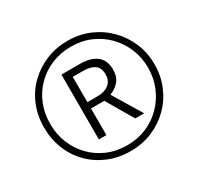

<svg xmlns="http://www.w3.org/2000/svg" viewBox="-155 -909 1141 1105"><g transform="rotate(-30 416.0 -357.0)"><path d="M416 9Q336 9 269 -19Q202 -47 153 -96.5Q104 -146 77 -213Q50 -280 50 -357Q50 -436 77.5 -503Q105 -570 155.5 -619Q206 -668 272.5 -695.5Q339 -723 416 -723Q494 -723 560.5 -694.5Q627 -666 677 -615.5Q727 -565 755 -498.5Q783 -432 783 -357Q783 -279 755 -212.5Q727 -146 677 -96.5Q627 -47 560.5 -19Q494 9 416 9ZM416 -30Q485 -30 544 -55Q603 -80 647 -125Q691 -170 716 -229.5Q741 -289 741 -357Q741 -424 717 -483Q693 -542 649 -587.5Q605 -633 546 -658.5Q487 -684 416 -684Q346 -684 287 -659.5Q228 -635 183.5 -590.5Q139 -546 115 -486.5Q91 -427 91 -357Q91 -290 114.5 -231Q138 -172 181.5 -126.5Q225 -81 284.5 -55.5Q344 -30 416 -30ZM289 -141V-572H412Q483 -572 522 -541.5Q561 -511 561 -448Q561 -400 535.5 -371.5Q510 -343 475 -331L590 -141H531L427 -318H339V-141ZM409 -360Q453 -360 481.5 -382Q510 -404 510 -447Q510 -490 483.5 -509Q457 -528 409 -528H339V-360Z"/></g></svg>

Font: Noto Sans Arabic Light
Style: Regular
Weight: 300
Designer: Monotype Design Team, Nadine Chahine, Nizar Qandah and Khaled Hosny
Foundry: Monotype Imaging Inc.
Version: Version 2.012; ttfautohint (v1.8.4.7-5d5b)